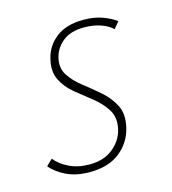

<svg xmlns="http://www.w3.org/2000/svg" viewBox="-73 -474 481 538"><g transform="rotate(-15 167.5 -204.5)"><path d="M124 4Q84 4 55.5 -10Q27 -24 12 -43L30 -60Q44 -42 69.5 -29.5Q95 -17 128 -17Q171 -17 197.5 -39Q224 -61 231 -92Q238 -124 224 -147Q210 -170 186 -189Q162 -208 138.5 -227Q115 -246 102.5 -271.5Q90 -297 99 -332Q107 -367 136.5 -390Q166 -413 216 -413Q247 -413 270.5 -404.5Q294 -396 310 -384L294 -365Q282 -377 260.5 -384.5Q239 -392 213 -392Q174 -392 151.5 -374.5Q129 -357 122 -331Q114 -301 128 -279Q142 -257 166 -238.5Q190 -220 213.5 -199.5Q237 -179 250 -153Q263 -127 254 -89Q244 -48 211 -22Q178 4 124 4Z"/></g></svg>

Font: Ysabeau Office Thin
Style: Italic
Weight: 250
Italic angle: -12°
Designer: Christian Thalmann (Catharsis Fonts)
Version: Version 2.001;gftools[0.9.30]; featfreeze: tnum,lnum,ss02